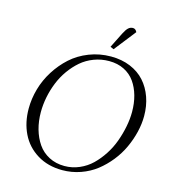

<svg xmlns="http://www.w3.org/2000/svg" viewBox="-130 -1013 1015 1127"><g transform="rotate(15 377.5 -449.0)"><path d="M68.8 -291Q68.8 -351.1 85.9 -411.1Q103 -471.2 137 -524.9Q170.9 -578.6 217 -620.4Q263.2 -662.1 325.7 -686.5Q388.2 -710.9 458 -710.9Q522.9 -710.9 575.7 -689Q628.4 -667 663.1 -628.2Q697.8 -589.4 716.3 -536.9Q734.9 -484.4 734.9 -422.9Q734.9 -375.5 722.9 -325.4Q710.9 -275.4 688.7 -227.3Q666.5 -179.2 632.6 -136.7Q598.6 -94.2 557.4 -62Q516.1 -29.8 462.9 -11Q409.7 7.8 352.1 7.8Q264.6 7.8 199.5 -32.2Q134.3 -72.3 101.6 -139.4Q68.8 -206.5 68.8 -291ZM143.1 -289.1Q143.1 -234.4 156.7 -186Q170.4 -137.7 196.3 -100.1Q222.2 -62.5 263.9 -40.8Q305.7 -19 357.9 -19Q405.3 -19 448.2 -37.6Q491.2 -56.2 523.4 -87.4Q555.7 -118.7 582.3 -159.7Q608.9 -200.7 625.5 -246.6Q642.1 -292.5 651.1 -338.9Q660.2 -385.3 660.2 -428.2Q660.2 -481 647.5 -526.4Q634.8 -571.8 610.1 -606.9Q585.4 -642.1 545.4 -662.1Q505.4 -682.1 454.1 -682.1Q405.8 -682.1 362.1 -665.5Q318.4 -648.9 284.9 -620.1Q251.5 -591.3 224.1 -553Q196.8 -514.6 179.2 -470.9Q161.6 -427.2 152.3 -380.9Q143.1 -334.5 143.1 -289.1ZM439 -765.1 484.9 -856.9Q498.5 -883.8 510.5 -894.8Q522.5 -905.8 538.1 -905.8Q554.2 -905.8 563 -887.2L460 -755.9Z"/></g></svg>

Font: Dihjauti
Style: Italic
Weight: 400
Italic angle: -9°
Designer: T. Christopher White
Version: Version 3.0.0